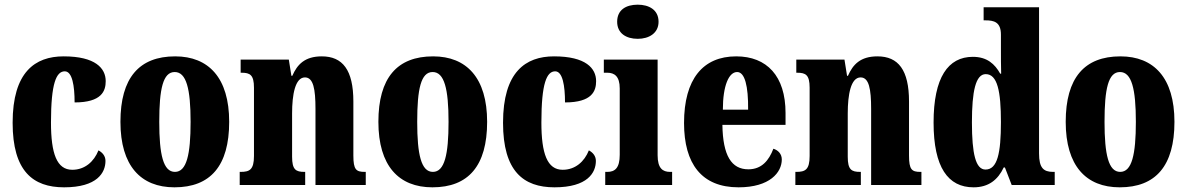

<svg xmlns="http://www.w3.org/2000/svg" viewBox="-20 -791 5076 821"><path d="M254 10C396 10 431 -53 431 -103C431 -124 418 -139 401 -148C382 -100 343 -65 289 -65C223 -65 198 -134 198 -267C198 -436 221 -486 257 -486C289 -486 299 -424 299 -353C415 -353 432 -402 432 -444C432 -499 388 -550 252 -550C130 -550 34 -483 34 -266C34 -59 121 10 254 10Z M726 10C880 10 960 -82 960 -270C960 -458 872 -550 729 -550C575 -550 495 -458 495 -270C495 -82 582 10 726 10ZM728 -56C678 -56 661 -130 661 -270C661 -411 677 -483 727 -483C777 -483 795 -411 795 -270C795 -130 778 -56 728 -56Z M1005 0H1285V-56H1282C1245 -56 1229 -65 1229 -121V-306C1229 -386 1242 -460 1284 -460C1320 -460 1329 -410 1329 -325V0H1544V-56H1540C1503 -56 1491 -65 1491 -126V-357C1491 -492 1445 -550 1356 -550C1283 -550 1251 -515 1230 -467H1226L1215 -536H1009V-480H1013C1049 -480 1066 -471 1066 -416V-124C1066 -65 1047 -56 1009 -56H1005Z M1829 10C1983 10 2063 -82 2063 -270C2063 -458 1975 -550 1832 -550C1678 -550 1598 -458 1598 -270C1598 -82 1685 10 1829 10ZM1831 -56C1781 -56 1764 -130 1764 -270C1764 -411 1780 -483 1830 -483C1880 -483 1898 -411 1898 -270C1898 -130 1881 -56 1831 -56Z M2351 10C2493 10 2528 -53 2528 -103C2528 -124 2515 -139 2498 -148C2479 -100 2440 -65 2386 -65C2320 -65 2295 -134 2295 -267C2295 -436 2318 -486 2354 -486C2386 -486 2396 -424 2396 -353C2512 -353 2529 -402 2529 -444C2529 -499 2485 -550 2349 -550C2227 -550 2131 -483 2131 -266C2131 -59 2218 10 2351 10Z M2707 -625C2755 -625 2796 -649 2796 -698C2796 -749 2755 -771 2707 -771C2657 -771 2619 -749 2619 -698C2619 -649 2657 -625 2707 -625ZM2568 0H2854V-56H2845C2814 -56 2792 -71 2792 -127V-536H2562V-480H2577C2607 -480 2630 -465 2630 -413V-129C2630 -72 2609 -56 2577 -56H2568Z M3138 10C3272 10 3323 -54 3323 -109C3323 -133 3307 -149 3287 -155C3268 -105 3237 -67 3180 -67C3108 -67 3071 -125 3069 -257H3339V-308C3339 -466 3259 -550 3128 -550C2986 -550 2905 -453 2905 -265C2905 -91 2980 10 3138 10ZM3179 -322H3071C3071 -426 3097 -483 3132 -483C3165 -483 3180 -423 3179 -322Z M3381 0H3661V-56H3658C3621 -56 3605 -65 3605 -121V-306C3605 -386 3618 -460 3660 -460C3696 -460 3705 -410 3705 -325V0H3920V-56H3916C3879 -56 3867 -65 3867 -126V-357C3867 -492 3821 -550 3732 -550C3659 -550 3627 -515 3606 -467H3602L3591 -536H3385V-480H3389C3425 -480 3442 -471 3442 -416V-124C3442 -65 3423 -56 3385 -56H3381Z M4143 10C4207 10 4247 -22 4272 -75H4277L4306 0H4490V-56H4483C4442 -56 4423 -73 4423 -135V-760H4186V-704H4194C4230 -704 4260 -697 4260 -643V-588C4260 -549 4260 -506 4261 -476H4257C4234 -517 4201 -548 4140 -548C4034 -548 3972 -460 3972 -267C3972 -75 4034 10 4143 10ZM4194 -66C4152 -66 4136 -133 4136 -268C4136 -401 4152 -474 4195 -474C4245 -474 4260 -401 4260 -269C4260 -136 4245 -66 4194 -66Z M4768 10C4922 10 5002 -82 5002 -270C5002 -458 4914 -550 4771 -550C4617 -550 4537 -458 4537 -270C4537 -82 4624 10 4768 10ZM4770 -56C4720 -56 4703 -130 4703 -270C4703 -411 4719 -483 4769 -483C4819 -483 4837 -411 4837 -270C4837 -130 4820 -56 4770 -56Z"/></svg>

Font: Noto Serif Georgian ExtraCondensed Black
Style: Regular
Weight: 900
Width: 2
Designer: Monotype Design Team, Akaki Razmadze
Foundry: Google LLC
Version: Version 2.003